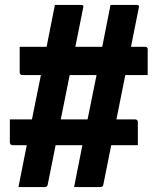

<svg xmlns="http://www.w3.org/2000/svg" viewBox="-20 -740 640 780"><path d="M203 -720Q229 -720 256.5 -720Q284 -720 309 -720Q314 -720 317 -718Q320 -716 318 -709Q300 -619 282 -529.5Q264 -440 246 -350Q228 -260 210 -170.5Q192 -81 174 9Q173 16 169 18Q165 20 160 20Q134 20 107.5 20Q81 20 55 20Q73 -72 91.5 -164.5Q110 -257 129 -350Q148 -443 166.5 -535.5Q185 -628 203 -720ZM429 -720Q445 -720 463.5 -720Q482 -720 500.5 -720Q519 -720 535 -720Q540 -720 543 -718Q546 -716 544 -709Q526 -619 508 -529.5Q490 -440 472 -350Q454 -260 436 -170.5Q418 -81 400 9Q399 16 395 18Q391 20 386 20Q370 20 352 20Q334 20 316 20Q298 20 281 20Q299 -72 317.5 -164.5Q336 -257 355 -350Q374 -443 392.5 -535.5Q411 -628 429 -720ZM580 -435H71Q66 -435 63 -438Q60 -441 60 -446Q60 -450 60 -460.5Q60 -471 60 -484.5Q60 -498 60 -511.5Q60 -525 60 -535.5Q60 -546 60 -550H569Q571 -550 573.5 -549.5Q576 -549 577 -547Q579 -546 579.5 -543.5Q580 -541 580 -539Q580 -535 580 -524.5Q580 -514 580 -500.5Q580 -487 580 -473.5Q580 -460 580 -449.5Q580 -439 580 -435ZM20 -255H529Q534 -255 537 -252Q540 -249 540 -244Q540 -240 540 -230.5Q540 -221 540 -209Q540 -197 540 -185Q540 -173 540 -163.5Q540 -154 540 -150H31Q29 -150 27 -151Q25 -152 23 -153Q22 -155 21 -157Q20 -159 20 -161Q20 -165 20 -174.5Q20 -184 20 -196Q20 -208 20 -220Q20 -232 20 -241.5Q20 -251 20 -255Z"/></svg>

Font: Recursive ExtraBold
Style: Regular
Weight: 800
Version: Version 1.085